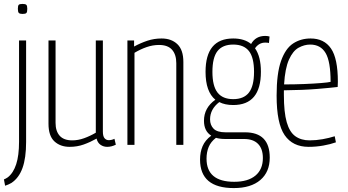

<svg xmlns="http://www.w3.org/2000/svg" viewBox="-40 -738 1771 978"><path d="M75 -667Q61 -667 56 -672Q51 -677 51 -693Q51 -709 55.5 -713.5Q60 -718 75 -718Q89 -718 94 -713.5Q99 -709 99 -693Q99 -677 94.5 -672Q90 -667 75 -667ZM93 -532V-15Q93 67 74.5 118Q56 169 18 194Q2 203 -14 208L-20 176Q-10 172 0 165Q28 143 42.5 98.5Q57 54 57 -16V-532Z M315 10Q267 10 237 -18Q207 -46 207 -108V-532H243V-112Q243 -70 264 -46.5Q285 -23 328 -23Q358 -23 388.5 -34Q419 -45 448 -62V-532H484V-68Q484 -44 492.5 -34Q501 -24 514 -24Q529 -24 543 -31L550 -1Q528 10 506 10Q487 10 472 -0.5Q457 -11 452 -32Q420 -14 386.5 -2Q353 10 315 10Z M609 0V-532H643V-501Q676 -519 710.5 -530.5Q745 -542 783 -542Q833 -542 863.5 -513Q894 -484 894 -422V0H858V-416Q858 -460 836.5 -484.5Q815 -509 770 -509Q738 -509 706.5 -498Q675 -487 645 -469V0Z M1148 -203Q1106 -203 1077 -218Q1030 -182 1030 -130Q1030 -101 1048 -82.5Q1066 -64 1109 -64H1208Q1334 -64 1334 65Q1334 138 1286 179Q1238 220 1151 220Q979 220 979 75Q979 37 992 6.5Q1005 -24 1036 -47Q999 -70 999 -123Q999 -189 1057 -230Q1007 -271 1007 -372Q1007 -542 1148 -542Q1205 -542 1239 -514Q1262 -555 1311 -555Q1323 -555 1333 -552L1330 -519Q1323 -521 1311 -521Q1279 -521 1259 -492Q1289 -450 1289 -372Q1289 -203 1148 -203ZM1148 -233Q1202 -233 1228 -266.5Q1254 -300 1254 -372Q1254 -445 1228 -478Q1202 -511 1148 -511Q1094 -511 1068 -478Q1042 -445 1042 -372Q1042 -300 1068 -266.5Q1094 -233 1148 -233ZM1012 70Q1012 188 1153 188Q1223 188 1261 156.5Q1299 125 1299 67Q1299 20 1274.5 -5Q1250 -30 1203 -30H1107Q1080 -30 1060 -36Q1034 -16 1023 10.5Q1012 37 1012 70Z M1532 10Q1451 10 1410 -49.5Q1369 -109 1369 -251Q1369 -364 1391.5 -427.5Q1414 -491 1453 -516.5Q1492 -542 1542 -542Q1611 -542 1646 -491Q1681 -440 1681 -322Q1681 -317 1680.5 -308Q1680 -299 1680 -295Q1648 -291 1576 -285Q1504 -279 1406 -278Q1406 -266 1406 -255Q1406 -166 1420.5 -115.5Q1435 -65 1464.5 -44Q1494 -23 1537 -23Q1570 -23 1603.5 -29Q1637 -35 1665 -44L1671 -13Q1643 -3 1606.5 3.5Q1570 10 1532 10ZM1407 -308Q1460 -308 1509.5 -310Q1559 -312 1595.5 -315Q1632 -318 1644 -321Q1644 -425 1618.5 -468Q1593 -511 1540 -511Q1510 -511 1481 -495Q1452 -479 1432 -434.5Q1412 -390 1407 -308Z"/></svg>

Font: Georama SemiCondensed ExtraLight
Style: Regular
Weight: 200
Width: 4
Designer: Jean-Baptiste Levee
Foundry: Production Type
Version: Version 1.000